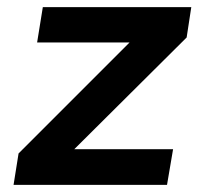

<svg xmlns="http://www.w3.org/2000/svg" viewBox="-20 -518 569 538"><path d="M18 0 32 -88 374 -430 370 -399H84L100 -498H516L503 -413L155 -67L159 -100H465L448 0Z"/></svg>

Font: Nunito Sans 8pt
Style: Bold Italic
Weight: 700
Italic angle: -9°
Version: Version 3.101;gftools[0.9.27]